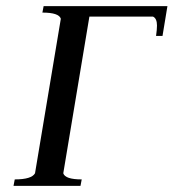

<svg xmlns="http://www.w3.org/2000/svg" viewBox="-20 -605 565 625"><path d="M271 -551 186 -41Q192 -21 246 -21L242 0H24L28 -21Q83 -21 94 -41L178 -544Q172 -564 118 -564L122 -585H525L509 -488H488Q491 -509 491 -522Q491 -545 478 -551Z"/></svg>

Font: Judson
Style: Italic
Weight: 400
Italic angle: -9.5°
Version: Version 20110429